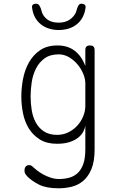

<svg xmlns="http://www.w3.org/2000/svg" viewBox="-20 -805 640 1035"><path d="M440 -128Q438 -113 429 -95.5Q420 -78 402 -63.5Q384 -49 356 -39.5Q328 -30 287 -30Q232 -30 195 -53Q158 -76 135.5 -112.5Q113 -149 104 -194.5Q95 -240 95 -285Q95 -330 104 -378.5Q113 -427 135.5 -467.5Q158 -508 195.5 -534Q233 -560 290 -560Q345 -560 382.5 -531.5Q420 -503 440 -449V-535Q440 -548 446 -554Q452 -560 465 -560Q478 -560 484 -554Q490 -548 490 -535V0Q490 65 473 106Q456 147 428.5 170Q401 193 366.5 201.5Q332 210 296 210Q230 210 191 190.5Q152 171 128 147Q119 137 115.5 130.5Q112 124 112 114Q112 108 113.5 102.5Q115 97 118.5 93Q122 89 126.5 87Q131 85 137 85Q142 85 147 87Q152 89 160 97Q166 103 179.5 113.5Q193 124 211.5 134.5Q230 145 252.5 152.5Q275 160 298 160Q327 160 353 153Q379 146 398.5 128Q418 110 429 79Q440 48 440 0ZM288 -78Q321 -78 349 -92Q377 -106 397 -128Q417 -150 428.5 -178Q440 -206 440 -234V-355Q440 -381 428 -409Q416 -437 396 -460Q376 -483 350.5 -497.5Q325 -512 297 -512Q250 -512 220.5 -490.5Q191 -469 174 -435.5Q157 -402 151 -362Q145 -322 145 -285Q145 -248 151 -211Q157 -174 173 -144.5Q189 -115 217 -96.5Q245 -78 288 -78ZM153 -763Q151 -774 157 -779.5Q163 -785 174 -785Q181 -785 185.5 -782Q190 -779 193 -774Q200 -763 204.5 -744.5Q209 -726 223 -711Q248 -683 296 -683Q343 -683 370 -711Q387 -728 391.5 -745.5Q396 -763 402 -774Q405 -779 408.5 -782Q412 -785 419 -785Q430 -785 436.5 -779.5Q443 -774 441 -763Q435 -714 403 -682Q364 -644 297 -643Q230 -644 191 -682Q159 -714 153 -763Z"/></svg>

Font: Maple Mono NL Thin
Style: Regular
Weight: 250
Monospace: yes
Designer: subframe7536
Version: Version 7.000